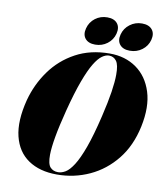

<svg xmlns="http://www.w3.org/2000/svg" viewBox="-97 -990 929 1080"><g transform="rotate(10 367.0 -450.0)"><path d="M477.5 -712Q566 -712 630 -666.8Q694 -621.5 720.5 -537.8Q747 -454 722.5 -338Q698.5 -225.5 636.5 -148Q574.5 -70.5 487.2 -30.2Q400 10 301 10Q202.5 10 137.8 -34Q73 -78 52 -163.2Q31 -248.5 62.5 -372Q87.5 -466 143 -543.2Q198.5 -620.5 282.8 -666.2Q367 -712 477.5 -712ZM305.5 -4Q326 -4 347.8 -17Q369.5 -30 393.2 -67Q417 -104 442.5 -174Q468 -244 495 -358Q515 -442 524 -501.5Q533 -561 533 -600.5Q533.5 -657 517.5 -678.5Q501.5 -700 475 -700Q456.5 -700 435.5 -685.2Q414.5 -670.5 391.8 -633Q369 -595.5 343.8 -527.5Q318.5 -459.5 291 -353Q267 -259.5 256 -196.5Q245 -133.5 244.5 -93.5Q244 -40.5 260.8 -22.2Q277.5 -4 305.5 -4ZM386.5 -747Q347.5 -747 329.2 -769.5Q311 -792 320.5 -828Q330 -865 359.8 -887.5Q389.5 -910 428.5 -910Q467.5 -910 485.8 -887.5Q504 -865 494.5 -828Q485 -792 455.2 -769.5Q425.5 -747 386.5 -747ZM584.5 -747Q545.5 -747 527 -769.5Q508.5 -792 518 -828Q527.5 -864.5 557.8 -887.2Q588 -910 626.5 -910Q666 -910 684.5 -887.5Q703 -865 693.5 -828Q684 -792 654 -769.5Q624 -747 584.5 -747Z"/></g></svg>

Font: Fraunces 144pt Black
Style: Italic
Weight: 900
Italic angle: -16°
Version: Version 1.000;[0bf87f6ff]